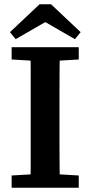

<svg xmlns="http://www.w3.org/2000/svg" viewBox="-20 -887 427 907"><path d="M35 0V-58L170 -66H217L352 -58V0ZM124 0Q125 -51 125 -101.5Q125 -152 125 -203.5Q125 -255 125 -306V-358Q125 -409 125 -460Q125 -511 125 -562Q125 -613 124 -664H263Q262 -614 261.5 -563Q261 -512 261 -461Q261 -410 261 -358V-307Q261 -256 261 -204.5Q261 -153 261.5 -102Q262 -51 263 0ZM35 -606V-664H352V-606L217 -598H170ZM221 -867 361 -735 334 -702 150 -808H238L54 -702L27 -735L167 -867Z"/></svg>

Font: Source Serif 4 SemiBold
Style: Regular
Weight: 600
Designer: Frank Grießhammer
Foundry: Adobe Systems Incorporated
Version: Version 4.004;hotconv 1.0.116;makeotfexe 2.5.65601